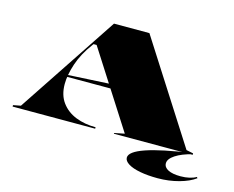

<svg xmlns="http://www.w3.org/2000/svg" viewBox="-121 -887 1559 1278"><g transform="rotate(15 658.5 -248.5)"><path d="M5 0V-10L57 -20L514 -708H758L1198 -20L1246 -10V0H703V-5L773 -19L439 -541H418L412 -533Q353 -454 327 -375.5Q301 -297 301 -235Q301 -159 338 -109Q375 -59 436.5 -34.5Q498 -10 574 -10V0ZM243 -285V-295L612 -315V-285ZM1246 -4Q1173 14 1130.5 42Q1088 70 1088 100Q1088 128 1118.5 143.5Q1149 159 1204 159Q1237 159 1265 152.5Q1293 146 1311 135L1317 142Q1276 173 1206.5 192Q1137 211 1060 211Q992 211 939 201Q886 191 856.5 172.5Q827 154 827 131Q827 90 930 54.5Q1033 19 1239 -10Z"/></g></svg>

Font: Kalnia Expanded
Style: Bold
Weight: 700
Width: 7
Designer: Frida Medrano
Foundry: Frida Medrano
Version: Version 1.105